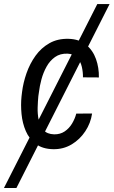

<svg xmlns="http://www.w3.org/2000/svg" viewBox="-67 -731 565 954"><path d="M477.5 -710.9 14.6 203.1H-47.4L416.5 -710.9ZM202.1 -63.5Q231.9 -63 254.2 -77.9Q276.4 -92.8 290.8 -116.7Q305.2 -140.6 312 -166.5L390.6 -167Q383.8 -119.6 356.9 -78.9Q330.1 -38.1 288.8 -13.4Q247.6 11.2 197.3 10.3Q144.5 9.3 111.3 -15.6Q78.1 -40.5 61.3 -79.6Q44.4 -118.7 40 -164.3Q35.6 -210 40 -252.4L42.5 -273.4Q48.3 -320.3 64.9 -367.7Q81.5 -415 109.6 -454.1Q137.7 -493.2 178.7 -516.4Q219.7 -539.6 273.9 -538.1Q327.1 -536.6 360.8 -508.8Q394.5 -481 409.9 -437.7Q425.3 -394.5 424.3 -346.2L345.2 -346.7Q345.7 -372.1 339.6 -398.9Q333.5 -425.8 316.7 -444.3Q299.8 -462.9 269 -464.4Q231.9 -465.8 206.3 -447.5Q180.7 -429.2 164.3 -399.7Q147.9 -370.1 138.9 -336.4Q129.9 -302.7 126.5 -273.4L123.5 -252.9Q121.1 -229 120.1 -197Q119.1 -165 125.2 -135Q131.3 -105 149.2 -84.7Q167 -64.5 202.1 -63.5Z"/></svg>

Font: Roboto Condensed
Style: Italic
Weight: 400
Italic angle: -12°
Designer: Christian Robertson
Foundry: Google
Version: Version 3.0